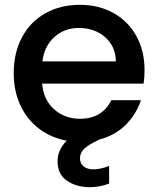

<svg xmlns="http://www.w3.org/2000/svg" viewBox="-20 -580 657 797"><path d="M580 -289Q580 -258 576 -233H155Q160 -167 204 -127Q248 -87 312 -87Q404 -87 442 -164H565Q546 -106 502 -62Q458 -18 393 -1L369 11Q338 27 325 42.5Q312 58 312 77Q312 98 327 110.5Q342 123 367 123Q397 123 433 109V182Q395 197 352 197Q298 197 258.5 170.5Q219 144 219 89Q219 42 257 4Q192 -8 142.5 -45.5Q93 -83 65 -142Q37 -201 37 -276Q37 -361 71.5 -425.5Q106 -490 168.5 -525Q231 -560 312 -560Q390 -560 451 -526Q512 -492 546 -430.5Q580 -369 580 -289ZM461 -325Q460 -388 416 -426Q372 -464 307 -464Q248 -464 206 -426.5Q164 -389 156 -325Z"/></svg>

Font: Poppins Cyr Med
Style: Regular
Weight: 500
Designer: Ninad Kale (Devanagari), Jonny Pinhorn (Latin)
Foundry: Indian Type Foundry
Version: 4.004